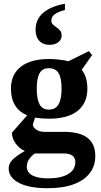

<svg xmlns="http://www.w3.org/2000/svg" viewBox="-20 -787 540 1028"><path d="M125.5 -169.4Q38.6 -206.1 38.6 -312.5Q38.6 -388.7 91.8 -429.9Q145 -471.2 244.1 -471.2Q265.1 -471.2 298.1 -467.5Q331.1 -463.9 346.2 -459L456.1 -513.2L473.1 -492.2L417.5 -413.1Q447.8 -376 447.8 -312.5Q447.8 -234.9 395.3 -193.1Q342.8 -151.4 242.2 -151.4Q203.6 -151.4 167.5 -157.2L155.8 -120.1Q156.7 -106 173.8 -93.5Q190.9 -81.1 215.8 -81.1H322.8Q490.2 -81.1 490.2 47.9Q490.2 101.1 461.2 139.4Q432.1 177.7 375.7 199.2Q319.3 220.7 235.4 220.7Q135.7 220.7 81.1 192.1Q26.4 163.6 26.4 113.8Q26.4 91.8 44.2 71.3Q62 50.8 113.3 21Q84.5 9.8 64.2 -18.1Q43.9 -45.9 43.9 -76.7ZM383.3 81.1Q383.3 34.7 321.3 34.7H166.5Q123.5 65.9 123.5 105.5Q123.5 136.7 153.6 152.3Q183.6 168 235.8 168Q306.6 168 345 145Q383.3 122.1 383.3 81.1ZM241.2 -200.2Q277.3 -200.2 293.5 -228.3Q309.6 -256.3 309.6 -312.5Q309.6 -368.7 293.7 -395.3Q277.8 -421.9 241.2 -421.9Q207.5 -421.9 192.1 -395.3Q176.8 -368.7 176.8 -312.5Q176.8 -256.3 191.9 -228.3Q207 -200.2 241.2 -200.2ZM170.4 -627.9Q170.4 -683.1 210.7 -718Q251 -752.9 327.6 -767.1V-733.4Q290.5 -723.6 272.7 -710.4Q254.9 -697.3 254.9 -675.8Q254.9 -663.6 263.4 -655.8Q272 -647.9 282.5 -640.6Q293 -633.3 301.5 -623.8Q310.1 -614.3 310.1 -598.1Q310.1 -575.2 292.2 -561Q274.4 -546.9 243.7 -546.9Q210 -546.9 190.2 -568.4Q170.4 -589.8 170.4 -627.9Z"/></svg>

Font: Tinos
Style: Bold
Weight: 700
Designer: Steve Matteson
Foundry: Monotype Imaging Inc.
Version: Version 1.23